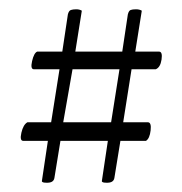

<svg xmlns="http://www.w3.org/2000/svg" viewBox="-20 -415 391 413"><path d="M245 -152H298Q306 -152 304 -134.5Q302 -117 294 -112H239L226 -32Q224 -21 208 -22Q200 -22 199 -25L212 -112H110L97 -32Q95 -21 79 -22Q71 -22 70 -25L83 -112H30Q22 -112 26 -129.5Q30 -147 39 -152H90L108 -266H53Q45 -266 49 -283.5Q53 -301 60 -304H114L126 -384Q128 -392 132.5 -393.5Q137 -395 144 -395Q151 -395 156 -392L142 -304H243L255 -384Q257 -392 261 -393.5Q265 -395 272.5 -395Q280 -395 285 -392L271 -304H322Q330 -304 327.5 -287Q325 -270 315 -266H263ZM219 -152 237 -266H136L116 -152Z"/></svg>

Font: AMoshref-Naskh
Style: Naskh
Weight: 500
Version: Version 0.001